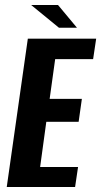

<svg xmlns="http://www.w3.org/2000/svg" viewBox="-20 -745 403 765"><path d="M6.9 0 90.9 -591H363.2L351 -509.3H199.8L177.8 -351H306.2L293.3 -259.7H164.5L139.9 -79.7H291L279.2 0ZM215 -634.4 104.2 -725H211.2L286.7 -634.4Z"/></svg>

Font: Alumni Sans Thin
Style: Italic
Weight: 100
Italic angle: -8°
Designer: Robert E. Leuschke
Foundry: Robert E. Leuschke
Version: Version 1.016